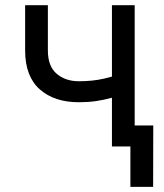

<svg xmlns="http://www.w3.org/2000/svg" viewBox="-20 -566 632 742"><path d="M284.7 -170.9Q189.9 -170.9 133.5 -220.9Q77.1 -271 77.1 -371.1V-545.9H165V-371.1Q165 -309.6 199.2 -280.8Q233.4 -252 284.7 -252Q336.9 -252 379.9 -261.7Q422.9 -271.5 465.8 -286.6V-205.6Q437.5 -195.3 409.4 -187.5Q381.3 -179.7 350.8 -175.3Q320.3 -170.9 284.7 -170.9ZM412.6 0V-545.9H500.5V0ZM483.9 156.2V0H447.3V-81.1H572.3L571.8 156.2Z"/></svg>

Font: Adwaita Sans
Style: Regular
Weight: 400
Designer: Rasmus Andersson
Foundry: rsms
Version: Version 4.001;git-9221beed3